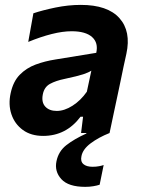

<svg xmlns="http://www.w3.org/2000/svg" viewBox="-20 -530 568 765"><path d="M152 11.5Q103.5 11.5 71 -12.2Q38.5 -36 25.5 -74.8Q12.5 -113.5 22.5 -159Q32.5 -205.5 58.8 -232.2Q85 -259 122 -272.8Q159 -286.5 201 -293L363.5 -319.5Q372.5 -359.5 346.8 -382.5Q321 -405.5 265.5 -405.5Q230 -405.5 186.2 -394.5Q142.5 -383.5 92.5 -363L113 -477Q148.5 -489 200.2 -499.8Q252 -510.5 302 -510.5Q408.5 -510.5 455.8 -457.8Q503 -405 483.5 -315.5Q478 -291.5 472.5 -265.5Q467 -239.5 461 -210L451 -162.5Q443.5 -126.5 434.8 -86.5Q426 -46.5 416.5 0H303L311 -65H301Q243.5 11.5 152 11.5ZM206 -88Q236.5 -88 269 -108.8Q301.5 -129.5 326 -164.5L344 -248.5Q332.5 -241 311.5 -234Q290.5 -227 237 -215.5Q202.5 -208.5 179.2 -195.8Q156 -183 150.5 -153.5Q144.5 -122.5 160.5 -105.2Q176.5 -88 206 -88ZM319.5 214.5Q252.5 214.5 224.5 183.8Q196.5 153 205 112.5Q213 73 244.2 48.5Q275.5 24 324 2L329.5 -24.5L391.5 -31L416.5 0Q372.5 17.5 341 41.2Q309.5 65 304.5 92.5Q300 113 312.2 123.8Q324.5 134.5 349 134.5Q363 134.5 374.8 132.2Q386.5 130 393 127.5L377 206Q366.5 209.5 351.5 212Q336.5 214.5 319.5 214.5Z"/></svg>

Font: Commissioner SemiBold
Style: Italic
Weight: 600
Italic angle: -12°
Designer: Kostas Bartsokas
Foundry: Kostas Bartsokas
Version: Version 1.000; ttfautohint (v1.8.3)